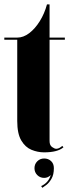

<svg xmlns="http://www.w3.org/2000/svg" viewBox="-20 -698 329 891"><path d="M184.5 9Q155 9 126.2 -2.8Q97.5 -14.5 78.8 -46Q60 -77.5 60 -136.5V-513.5H0V-523.5H60Q88.5 -523.5 115.8 -544.2Q143 -565 164.8 -600Q186.5 -635 198 -677.5H210V-523.5H281V-513.5H210V-43.5Q210 -24 221.5 -15.8Q233 -7.5 241 -7.5Q249.5 -7.5 257.5 -12.5Q265.5 -17.5 269 -21L274.5 -14.5Q247.5 9 184.5 9ZM176.5 173.5 171 165.5Q205 150 215.5 114.5Q202.5 127.5 185 127.5Q166 127.5 153 114.5Q140 101.5 140 82.5Q140 63.5 153 50.5Q166 37.5 185 37.5Q204 37.5 217 49.5Q230 61.5 230 82.5Q230 112.5 219 131.5Q208 150.5 195.2 160.2Q182.5 170 176.5 173.5Z"/></svg>

Font: Imbue 100pt Black
Style: Regular
Weight: 900
Designer: Tyler Finck
Foundry: Etcetera Type Company
Version: Version 1.102; ttfautohint (v1.8.3)